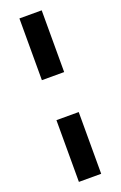

<svg xmlns="http://www.w3.org/2000/svg" viewBox="-171 -858 626 996"><g transform="rotate(-20 141.5 -360.0)"><path d="M80.1 -469.7V-810.5H203.1V-469.7ZM80.1 91.8V-249H203.1V91.8Z"/></g></svg>

Font: Min Sans SemiBold
Style: Regular
Weight: 600
Designer: Jinseong-Kim, NotoSansCJK, Nunito
Foundry: Jinseong-Kim
Version: Version 1.400;Glyphs 3.1.2 (3151)